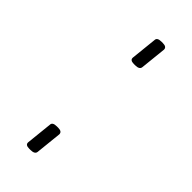

<svg xmlns="http://www.w3.org/2000/svg" viewBox="-180 -560 598 598"><g transform="rotate(45 119.0 -261.5)"><path d="M88 2Q71 2 72 -10L81 -96Q81 -108 100 -108H106Q123 -108 123 -96L114 -10Q113 2 94 2ZM132 -415Q115 -415 116 -427L125 -513Q125 -525 144 -525H150Q167 -525 167 -513L158 -427Q157 -415 138 -415Z"/></g></svg>

Font: Asap Expanded Expanded Thin
Style: Italic
Weight: 100
Width: 7
Italic angle: -6°
Designer: Pablo Cosgaya
Foundry: Omnibus-Type
Version: Version 3.001; ttfautohint (v1.8.4.7-5d5b)